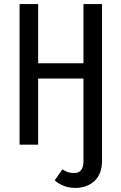

<svg xmlns="http://www.w3.org/2000/svg" viewBox="-20 -709 592 941"><path d="M480 -689V79Q480 143 443.5 177.5Q407 212 349 212Q291 212 248 175L286 121Q301 131 314 135Q327 139 344 139Q389 139 389 81V-324H167V0H76V-689H167V-399H389V-689Z"/></svg>

Font: Fira Sans Extra Condensed
Style: Regular
Weight: 400
Width: 1
Designer: Carrois Corporate & Edenspiekermann AG
Foundry: Carrois Corporate GbR & Edenspiekermann AG
Version: Version 4.203